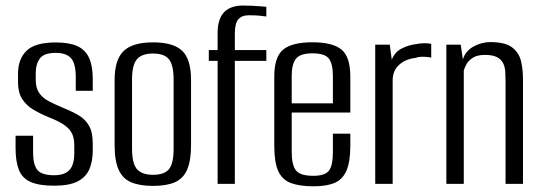

<svg xmlns="http://www.w3.org/2000/svg" viewBox="-20 -654 1925 683"><path d="M172.9 6.6Q119.3 6.6 89.1 -6.7Q59 -19.9 47.2 -49.7Q35.4 -79.5 35.4 -127.9V-171.2H97.7V-113.6Q97.7 -66.5 113.8 -48.5Q130 -30.6 172.3 -30.6Q209.4 -30.6 226.8 -48.9Q244.2 -67.2 244.2 -109.5V-137.7Q244.2 -160.6 236.9 -177.4Q229.6 -194.3 210.2 -208.3Q190.9 -222.2 156.2 -235.8Q123.5 -249.1 98.3 -264.2Q73.1 -279.3 58.6 -302.3Q44.1 -325.3 44.1 -361.3V-391.5Q44.1 -444 74.5 -473.5Q104.8 -503 178.1 -503Q226.1 -503 254.8 -490.1Q283.5 -477.1 296.8 -448.2Q310 -419.4 310 -372.9V-331H249.5V-379.2Q249.5 -429.1 232.2 -447.5Q215 -465.9 178.4 -465.9Q136.3 -465.9 121.8 -445.9Q107.2 -425.9 107.2 -396.4V-369.2Q107.2 -340.8 119.6 -322.9Q132 -305 155.1 -293.1Q178.2 -281.2 210.5 -267.8Q239.5 -256.2 261.8 -242.5Q284.2 -228.8 297.1 -205.9Q310 -182.9 310 -142.5V-120.1Q310 -79.6 297.5 -51.2Q284.9 -22.9 255 -8.1Q225.1 6.6 172.9 6.6Z M524.3 7.3Q477.7 7.3 447.3 -5.3Q416.8 -17.8 402.2 -49.8Q387.7 -81.7 387.7 -138V-369.4Q387.7 -441.2 419.5 -472.2Q451.3 -503.3 524.3 -503.3Q597.4 -503.3 628.5 -472.9Q659.6 -442.6 659.6 -369.4V-138.2Q659.6 -82.5 645.7 -50.5Q631.8 -18.6 602.1 -5.6Q572.3 7.3 524.3 7.3ZM524.3 -32.2Q564.4 -32.2 581 -52.2Q597.6 -72.2 597.6 -124.8V-371.6Q597.6 -420.7 581.7 -442.1Q565.8 -463.6 524.3 -463.6Q484.6 -463.6 467.1 -443.2Q449.7 -422.8 449.7 -371.6V-124.8Q449.7 -72.9 467.1 -52.5Q484.6 -32.2 524.3 -32.2Z M754.1 0V-437.4H722.8V-476H754.1V-536.2Q754.1 -563.3 760.6 -582.3Q767.1 -601.3 779.2 -612.6Q791.3 -624 807.8 -629.1Q824.3 -634.3 843.9 -634.3Q859.8 -634.3 876.3 -633.5Q892.8 -632.7 907.1 -631.6Q921.3 -630.4 927.4 -629.7V-595.3Q915.9 -597 901 -598.4Q886.2 -599.7 865.5 -599.7Q840.1 -599.7 827.7 -585.2Q815.4 -570.8 815.4 -534.4V-476H927.4V-437.4H815.4V0Z M1095.9 8.7Q1045.7 8.7 1014.9 -2.8Q984.1 -14.3 969.9 -45.2Q955.7 -76 955.7 -135.1V-381.5Q955.7 -451.8 987.5 -477.7Q1019.3 -503.6 1091.6 -503.6Q1163.2 -503.6 1194.7 -477.7Q1226.2 -451.8 1226.2 -381.5V-253.7H1017.7V-114.1Q1017.7 -66.5 1033 -47.5Q1048.3 -28.6 1094.5 -28.6Q1135.9 -28.6 1150.1 -46.8Q1164.2 -65.1 1164.2 -114.1V-178.5H1226.2V-136.1Q1226.2 -78.2 1212.3 -46.6Q1198.4 -15 1169.7 -3.1Q1141.1 8.7 1095.9 8.7ZM1017.7 -286.5H1164.2V-383.7Q1164.2 -426.3 1150.1 -445.3Q1135.9 -464.3 1091.6 -464.3Q1048.3 -464.3 1033 -445.3Q1017.7 -426.3 1017.7 -383.7Z M1314.8 0V-495H1366.6L1373.6 -441.7Q1384.9 -469.7 1409.8 -481.9Q1434.8 -494.1 1460.1 -497.1Q1488.2 -502.9 1514 -498.1V-448.9Q1509.7 -450.3 1500 -451.3Q1490.3 -452.2 1478.7 -452Q1467.2 -451.8 1457.5 -447.9Q1422.7 -444.1 1399.7 -423.4Q1376.8 -402.7 1376.8 -368V0Z M1567.8 0V-495H1618.9L1626.6 -442.3Q1634.9 -471.8 1663.8 -488.1Q1692.7 -504.3 1724 -504.3Q1776.6 -504.3 1801.3 -485.7Q1826 -467.2 1833.2 -437.5Q1840.4 -407.7 1840.4 -372.6V0H1778.4V-364.4Q1778.4 -382.1 1777.4 -398.9Q1776.4 -415.6 1769.8 -429.1Q1763.2 -442.6 1748.1 -450.6Q1733 -458.7 1704.5 -458.7Q1679 -458.7 1663.3 -449.3Q1647.7 -439.9 1640.5 -427.3Q1633.2 -414.7 1629.8 -403.7V0Z"/></svg>

Font: Alumni Sans Thin
Style: Regular
Weight: 100
Designer: Robert E. Leuschke
Foundry: Robert E. Leuschke
Version: Version 1.018